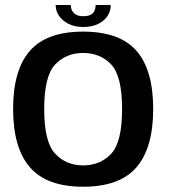

<svg xmlns="http://www.w3.org/2000/svg" viewBox="-20 -722 661 747"><path d="M303.5 4.5Q445.5 4.5 510.8 -71Q576 -146.5 576 -298Q576 -450 510.8 -524.5Q445.5 -599 303.5 -599Q162 -599 96.5 -524.5Q31 -450 31 -298Q31 -146.5 96.5 -71Q162 4.5 303.5 4.5ZM303.5 -78.5Q237.5 -78.5 194.8 -123.8Q152 -169 152 -297.5Q152 -426.5 194.8 -471.2Q237.5 -516 303.5 -516Q370 -516 412.5 -471.2Q455 -426.5 455 -297.5Q455 -169 412.5 -123.8Q370 -78.5 303.5 -78.5ZM303.5 -617Q338 -617 362 -629Q386 -641 398.5 -660.2Q411 -679.5 411 -702.5H352Q352 -690 347.5 -680Q343 -670 332.5 -664.5Q322 -659 303.5 -659Q287 -659 276.5 -664.8Q266 -670.5 260.8 -680Q255.5 -689.5 255.5 -702.5H196.5Q196.5 -679.5 209.8 -660.2Q223 -641 246.8 -629Q270.5 -617 303.5 -617Z"/></svg>

Font: Anybody Thin Medium
Style: Regular
Weight: 500
Version: Version 1.113;gftools[0.9.25]